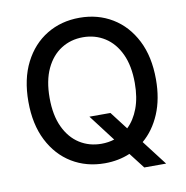

<svg xmlns="http://www.w3.org/2000/svg" viewBox="-87 -821 942 971"><g transform="rotate(-10 384.0 -335.5)"><path d="M711.6 -363.6Q711.6 -263.1 679.2 -186.6Q646.7 -110.1 590.2 -62.5L688.2 65.3H576L513.8 -15.3Q454.2 9.9 384.2 9.9Q289.8 9.9 215.7 -35Q141.7 -79.9 99.1 -163.7Q56.5 -247.5 56.5 -363.6Q56.5 -480.1 99.1 -563.7Q141.7 -647.4 215.7 -692.3Q289.8 -737.2 384.2 -737.2Q478.3 -737.2 552.4 -692.3Q626.4 -647.4 669 -563.7Q711.6 -480.1 711.6 -363.6ZM347.3 -235.8H455.3L525.2 -144.5Q561.4 -178.6 582.2 -233.8Q603 -289.1 603 -363.6Q603 -452.4 574.4 -513.3Q545.8 -574.2 496.3 -605.6Q446.7 -637.1 384.2 -637.1Q321.7 -637.1 272.2 -605.6Q222.7 -574.2 194.1 -513.3Q165.5 -452.4 165.5 -363.6Q165.5 -275.2 194.1 -214.1Q222.7 -153.1 272.2 -121.6Q321.7 -90.2 384.2 -90.2Q419.4 -90.2 450.6 -100.1Z"/></g></svg>

Font: Inter UI Medium
Style: Regular
Weight: 500
Designer: Rasmus Andersson
Foundry: rsms
Version: 3.2;8d6f07862